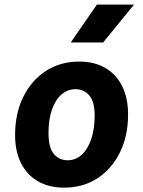

<svg xmlns="http://www.w3.org/2000/svg" viewBox="-20 -832 640 859"><path d="M267 7.5Q199 7.5 149.8 -21Q100.5 -49.5 74 -102.2Q47.5 -155 47.5 -228Q47.5 -324 84 -398.2Q120.5 -472.5 185.2 -514.5Q250 -556.5 334 -556.5Q403 -556.5 452 -527.5Q501 -498.5 527 -445.5Q553 -392.5 553 -320Q553 -224 516.5 -150Q480 -76 415.8 -34.2Q351.5 7.5 267 7.5ZM283 -115Q318.5 -115 345.8 -140Q373 -165 388.2 -210Q403.5 -255 403.5 -315Q403.5 -378 379.2 -405.5Q355 -433 318 -433Q282 -433 254.8 -409Q227.5 -385 212.2 -341Q197 -297 197 -237.5Q197 -171 221 -143Q245 -115 283 -115ZM296.5 -642 413.5 -811.5H579.5L441.5 -642Z"/></svg>

Font: Spline Sans Mono
Style: Bold Italic
Weight: 700
Italic angle: -4°
Monospace: yes
Version: Version 1.004